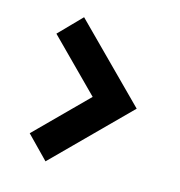

<svg xmlns="http://www.w3.org/2000/svg" viewBox="-86 -714 647 691"><g transform="rotate(15 237.5 -368.5)"><path d="M144 -100 63 -183 248 -368 63 -554 144 -637 412 -368Z"/></g></svg>

Font: Tomorrow SemiBold
Style: Regular
Weight: 600
Designer: Tony de Marco, Monica Rizzolli
Foundry: Just in Type
Version: Version 2.002